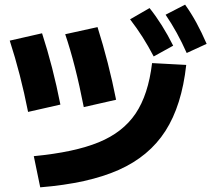

<svg xmlns="http://www.w3.org/2000/svg" viewBox="-20 -802 904 818"><path d="M627.9 -533.2 773.4 -525.4Q754.4 -352.5 684.8 -244.1Q615.2 -135.7 485.8 -78.1Q356.4 -20.5 151.4 -3.9L124 -136.7Q296.9 -153.3 400.1 -195.6Q503.4 -237.8 557.6 -318.1Q611.8 -398.4 627.9 -533.2ZM21.5 -628.9 159.2 -660.2Q205.6 -517.6 237.3 -356.4L99.6 -325.2Q67.9 -486.3 21.5 -628.9ZM257.8 -656.2 395.5 -686.5Q443.4 -534.7 474.6 -377L336.9 -345.7Q301.3 -528.3 257.8 -656.2ZM534.2 -719.7 617.2 -767.6Q671.9 -699.2 717.8 -607.4L634.8 -561.5Q611.3 -606.4 587.4 -644Q563.5 -681.6 534.2 -719.7ZM685.5 -739.3 768.6 -782.2Q795.4 -744.6 817.1 -704.6Q838.9 -664.6 860.4 -615.2L775.4 -576.2Q735.8 -665.5 685.5 -739.3Z"/></svg>

Font: Pretendard GOV ExtraBold
Style: Regular
Weight: 800
Designer: Base glyphs from Inter by Rasmus Andersson; Hangeul glyphs from Noto Sans CJK(Source Han Sans) by Jang Soo-young and Kan
Foundry: Kil Hyung-jin
Version: Version 1.309